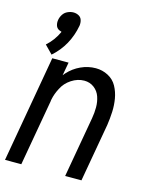

<svg xmlns="http://www.w3.org/2000/svg" viewBox="-119 -846 735 922"><g transform="rotate(15 248.0 -384.5)"><path d="M81 -546 42 -586Q79 -619 99 -664Q92 -666 86 -669Q74 -675 70 -688Q66 -701 68.5 -715.5Q71 -730 79.5 -743Q88 -756 102.5 -762.5Q117 -769 131 -769Q145 -769 157 -762.5Q169 -756 173 -743Q177 -730 175 -715Q156 -612 81 -546ZM-4 0 89 -530H170L158 -464Q163 -469 167 -475Q194 -505 230 -521.5Q266 -538 304 -538Q337 -538 365.5 -523Q394 -508 409 -480.5Q424 -453 429.5 -421Q435 -389 433.5 -355.5Q432 -322 427 -289L376 0H295L348 -301Q353 -329 353 -356.5Q353 -384 344.5 -409Q336 -434 315 -450Q294 -466 266 -466Q233 -466 202.5 -446Q172 -426 157 -395Q142 -367 136 -337L135 -331V-329L77 0Z"/></g></svg>

Font: Iosevka SS08
Style: Italic
Weight: 400
Italic angle: -10°
Monospace: yes
Designer: Belleve Invis
Foundry: Belleve Invis
Version: 2.1.0; ttfautohint (v1.8.2)